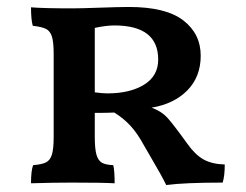

<svg xmlns="http://www.w3.org/2000/svg" viewBox="-20 -524 706 551"><path d="M625 -52Q625 -19 619 0Q510 0 457 7Q444 -20 415 -69L393 -107Q374 -142 354 -163.5Q334 -185 308 -201Q288 -200 252 -200V-131Q252 -96 257 -79.5Q262 -63 272.5 -57Q283 -51 305 -50Q309 -34 309 2Q274 0 186 0Q133 0 69 2Q69 -34 75 -50Q100 -52 112 -58Q124 -64 129 -80.5Q134 -97 134 -130V-371Q134 -403 129 -419Q124 -435 112 -441Q100 -447 74 -450Q69 -468 69 -503Q105 -500 187 -500Q211 -500 267 -502Q323 -504 350 -504Q456 -504 506 -465.5Q556 -427 556 -364Q556 -304 518 -265Q480 -226 415 -215Q443 -205 460 -186.5Q477 -168 518 -111Q540 -80 564 -66.5Q588 -53 625 -52ZM434 -353Q434 -451 308 -451Q285 -451 252 -444V-259Q275 -256 288 -256Q353 -256 393.5 -281Q434 -306 434 -353Z"/></svg>

Font: Vollkorn SC SemiBold
Style: Regular
Weight: 600
Designer: Friedrich Althausen
Foundry: Friedrich Althausen
Version: Version 4.015